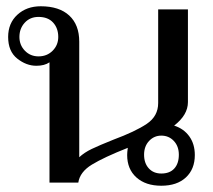

<svg xmlns="http://www.w3.org/2000/svg" viewBox="-20 -583 681 613"><path d="M602 -88Q602 -43 573.5 -16.5Q545 10 495 10Q445 10 415.5 -16.5Q386 -43 386 -88Q386 -97 388 -111Q312 -81 273.5 -57.5Q235 -34 230 0H138V-384Q122 -373 96 -373Q64 -373 35 -396Q6 -419 6 -465Q6 -509 35.5 -536Q65 -563 110 -563Q169 -563 201 -533.5Q233 -504 233 -450V-81Q249 -96 273 -107.5Q297 -119 342 -137Q412 -163 448.5 -187.5Q485 -212 485 -254V-553H580V-257Q580 -216 536 -182Q567 -172 584.5 -147.5Q602 -123 602 -88ZM166 -465Q166 -493 149.5 -511Q133 -529 103 -529Q76 -529 59 -510.5Q42 -492 42 -465Q42 -439 59.5 -421Q77 -403 103 -403Q130 -403 148 -421Q166 -439 166 -465ZM551 -89Q551 -116 535 -133Q519 -150 495 -150Q472 -150 456 -133Q440 -116 440 -89Q440 -62 455 -45.5Q470 -29 495 -29Q522 -29 536.5 -45Q551 -61 551 -89Z"/></svg>

Font: TavirajRegular
Style: Regular
Weight: 400
Designer: Katatrad Team
Foundry: CadsonDemak
Version: Version 1.000